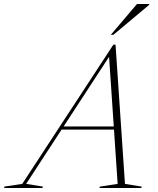

<svg xmlns="http://www.w3.org/2000/svg" viewBox="-94 -938 786 958"><path d="M205.5 -291.5 210.5 -307H495.5L490.5 -291.5ZM529.5 -20.5 613 -7 611 0H402L404.5 -7L493 -20.5L449.5 -665H457L36.5 -20.5L120 -7L118 0H-73.5L-72 -7L17 -20.5L471.5 -715H482.5ZM459 -764.5 589.5 -918H651L650.5 -914L472 -764.5Z"/></svg>

Font: Newsreader 60pt ExtraLight
Style: Italic
Weight: 250
Italic angle: -17°
Designer: Hugues Gentile
Foundry: Production Type
Version: Version 1.003